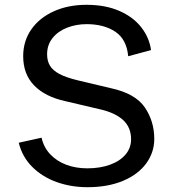

<svg xmlns="http://www.w3.org/2000/svg" viewBox="-20 -769 722 799"><path d="M343.5 -68.5Q395.5 -68.5 437 -83.2Q478.5 -98 502 -125.5Q525.5 -153 525.5 -189.5Q525.5 -238.5 492.8 -269Q460 -299.5 397 -314L252 -348Q167.5 -366.5 122 -413.5Q76.5 -460.5 76.5 -535Q76.5 -598 110.2 -646.5Q144 -695 204 -722Q264 -749 340 -749Q418.5 -749 476.8 -723.5Q535 -698 568.2 -655Q601.5 -612 608.5 -560.5L513.5 -535Q507 -605.5 459.8 -637Q412.5 -668.5 340.5 -668.5Q297.5 -668.5 259.8 -654Q222 -639.5 199 -611Q176 -582.5 176 -543Q176 -515.5 187.8 -495.8Q199.5 -476 227.2 -461.2Q255 -446.5 302.5 -435L443.5 -401.5Q543.5 -379.5 582.8 -321.8Q622 -264 622 -191Q622 -135 588.5 -89Q555 -43 492 -16.5Q429 10 343.5 10Q276 10 216.2 -11.2Q156.5 -32.5 114.5 -74.2Q72.5 -116 58 -175L153 -196Q162 -155.5 189.2 -126.8Q216.5 -98 256.2 -83.2Q296 -68.5 343.5 -68.5Z"/></svg>

Font: 1883 Sans
Style: Regular
Weight: 400
Designer: 1883 Sans project is a fork of Public Sans.
Version: Version 1.009